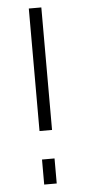

<svg xmlns="http://www.w3.org/2000/svg" viewBox="-52 -748 348 779"><g transform="rotate(-5 121.5 -358.5)"><path d="M96 -218V-717H147V-218ZM96 0V-102H147V0Z"/></g></svg>

Font: Raleway Light
Style: Regular
Weight: 300
Designer: Matt McInerney, Pablo Impallari, Rodrigo Fuenzalida
Foundry: Matt McInerney, Pablo Impallari, Rodrigo Fuenzalida
Version: Version 4.026